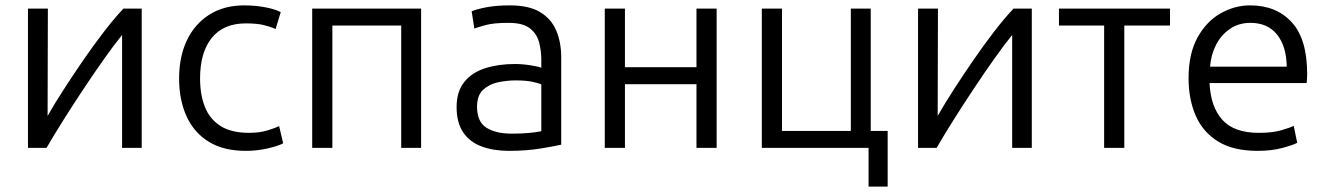

<svg xmlns="http://www.w3.org/2000/svg" viewBox="-20 -550 4938 714"><path d="M84 0V-518H158Q158 -415 157.5 -314.5Q157 -214 157 -119Q182 -163 216.5 -216.5Q251 -270 289.5 -326Q328 -382 366.5 -432Q405 -482 439 -518H507V0H434V-420Q404 -383 366.5 -330Q329 -277 289.5 -217.5Q250 -158 214.5 -101.5Q179 -45 153 0Z M894 11Q812 11 757 -22.5Q702 -56 674 -117Q646 -178 646 -258Q646 -339 675 -400Q704 -461 758.5 -495.5Q813 -530 888 -530Q929 -530 966 -523Q1003 -516 1024 -505L1005 -442Q985 -451 960 -457Q935 -463 894 -463Q811 -463 767.5 -409Q724 -355 724 -258Q724 -198 742 -152.5Q760 -107 800 -81.5Q840 -56 906 -56Q945 -56 974.5 -65Q1004 -74 1018 -81L1033 -17Q1014 -7 975 2Q936 11 894 11Z M1141 0V-518H1546V0H1472V-455H1216V0Z M1872 11Q1816 11 1772 -5Q1728 -21 1703 -57Q1678 -93 1678 -152Q1678 -209 1706 -244.5Q1734 -280 1783.5 -296Q1833 -312 1895 -312Q1923 -312 1954 -307Q1985 -302 1993 -298V-328Q1993 -362 1984.5 -393.5Q1976 -425 1950 -445Q1924 -465 1871 -465Q1816 -465 1787 -457Q1758 -449 1744 -444L1734 -508Q1752 -516 1789 -523Q1826 -530 1876 -530Q1947 -530 1988.5 -505Q2030 -480 2048.5 -436.5Q2067 -393 2067 -337V-12Q2046 -7 1992 2Q1938 11 1872 11ZM1883 -53Q1918 -53 1946 -55.5Q1974 -58 1993 -62V-236Q1983 -241 1959 -246Q1935 -251 1897 -251Q1865 -251 1832 -244Q1799 -237 1776.5 -216Q1754 -195 1754 -153Q1754 -97 1789 -75Q1824 -53 1883 -53Z M2229 0V-518H2304V-300H2570V-518H2645V0H2570V-237H2304V0Z M3210 144V0H2813V-518H2888V-63H3144V-518H3218V-63H3281V144Z M3394 0V-518H3468Q3468 -415 3467.5 -314.5Q3467 -214 3467 -119Q3492 -163 3526.5 -216.5Q3561 -270 3599.5 -326Q3638 -382 3676.5 -432Q3715 -482 3749 -518H3817V0H3744V-420Q3714 -383 3676.5 -330Q3639 -277 3599.5 -217.5Q3560 -158 3524.5 -101.5Q3489 -45 3463 0Z M4086 0V-455H3918V-518H4331V-455H4161V0Z M4657 11Q4566 11 4509.5 -24Q4453 -59 4426.5 -120Q4400 -181 4400 -259Q4400 -350 4433 -410Q4466 -470 4518.5 -500Q4571 -530 4629 -530Q4726 -530 4783.5 -467.5Q4841 -405 4841 -275Q4841 -268 4840.5 -258.5Q4840 -249 4839 -241H4478Q4482 -153 4525.5 -104.5Q4569 -56 4661 -56Q4712 -56 4744.5 -65.5Q4777 -75 4791 -82L4804 -19Q4790 -11 4749.5 0Q4709 11 4657 11ZM4480 -302H4765Q4764 -378 4729 -421.5Q4694 -465 4630 -465Q4586 -465 4553 -442Q4520 -419 4501.5 -382Q4483 -345 4480 -302Z"/></svg>

Font: Ubuntu Sans
Style: Regular
Weight: 400
Designer: Dalton Maag Ltd
Foundry: Dalton Maag Ltd
Version: Version 1.006; ttfautohint (v1.8.4.7-5d5b)